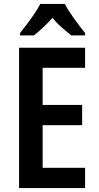

<svg xmlns="http://www.w3.org/2000/svg" viewBox="-20 -957 503 977"><path d="M413 0H77V-714H413V-612H197V-423H398V-320H197V-103H413ZM310 -937Q327 -904 356.5 -863Q386 -822 413 -789V-777H342Q321 -794 295 -816.5Q269 -839 247 -866Q223 -839 197.5 -815.5Q172 -792 153 -777H82V-789Q99 -810 119 -836.5Q139 -863 156.5 -889.5Q174 -916 185 -937Z"/></svg>

Font: Noto Sans Malayalam Condensed SemiBold
Style: Regular
Weight: 600
Width: 3
Designer: Jelle Bosma - Monotype Design Team
Foundry: Monotype Imaging Inc.
Version: Version 2.104; ttfautohint (v1.8.4.7-5d5b)